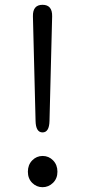

<svg xmlns="http://www.w3.org/2000/svg" viewBox="-20 -766 354 799"><path d="M157 13Q132 13 114 -5Q96 -23 96 -51.5Q96 -80 114 -98.5Q132 -117 157.5 -117Q183 -117 201 -98.5Q219 -80 219 -51.5Q219 -23 200.5 -5Q182 13 157 13ZM157 -215Q129 -215 128 -263L117 -698Q116 -746 157 -746Q198 -746 197 -698L186 -263Q185 -215 157 -215Z"/></svg>

Font: Resource Han Rounded JP Normal
Style: Regular
Weight: 350
Designer: Cyano Hao (round all glyphs); Ryoko NISHIZUKA 西塚涼子 (kana, bopomofo & ideographs); Paul D. Hunt (Latin, Greek & Cyrillic)
Foundry: Cyano Hao
Version: 0.990